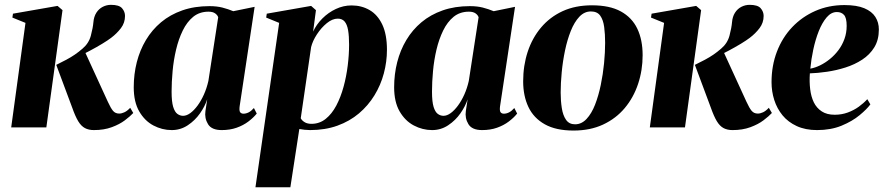

<svg xmlns="http://www.w3.org/2000/svg" viewBox="-20 -540 3746 814"><path d="M27.5 0 88 -443 32.5 -465.5 35 -482 224 -515 245 -497 176.5 0ZM378 11.5Q356 11.5 340 3Q324 -5.5 311.5 -26.2Q299 -47 286 -84L218.5 -265Q242 -276.5 261.2 -286.8Q280.5 -297 297.2 -308.5Q314 -320 329.5 -333.5Q356.5 -356 365.2 -389Q374 -422 376 -446Q378 -469.5 388.5 -486Q399 -502.5 415.5 -511Q432 -519.5 450.5 -519.5Q485 -519.5 497.5 -505Q510 -490.5 510 -472.5Q510 -443.5 492.8 -420.8Q475.5 -398 451 -379.5Q438 -369.5 414.2 -355Q390.5 -340.5 361.2 -325Q332 -309.5 302 -295.5Q272 -281.5 246 -271.5L340 -320.5L437 -109Q449.5 -81.5 459.2 -70Q469 -58.5 485.5 -58.5Q495.5 -58.5 507.5 -64Q519.5 -69.5 532 -83L545 -61Q532 -47 509.5 -30Q487 -13 454 -0.8Q421 11.5 378 11.5Z M996 -89.5Q993.5 -70.5 998.2 -64.2Q1003 -58 1012 -58Q1023 -58 1034 -63.5Q1045 -69 1056.5 -82L1068.5 -58.5Q1054.5 -41 1033 -24.8Q1011.5 -8.5 983.2 1.5Q955 11.5 920 11.5Q877 11.5 861.8 -13.8Q846.5 -39 851 -69.5L858.5 -119Q849 -89.5 828 -59.5Q807 -29.5 776.2 -9Q745.5 11.5 708 11.5Q667.5 11.5 630.5 -8Q593.5 -27.5 570.2 -67.8Q547 -108 547 -170Q547 -225.5 560 -276.5Q573 -327.5 598.8 -370.5Q624.5 -413.5 663 -445.8Q701.5 -478 753 -496Q804.5 -514 868 -514Q899 -514 923.2 -507.8Q947.5 -501.5 969 -492.5L1059.5 -511ZM905 -466.5Q903 -475 892.8 -482.8Q882.5 -490.5 864 -490.5Q826 -490.5 799.2 -468.8Q772.5 -447 754.8 -410.5Q737 -374 726.5 -329.5Q716 -285 711.8 -238.8Q707.5 -192.5 707.5 -152Q707.5 -109 714.2 -87Q721 -65 732.2 -57Q743.5 -49 756 -49Q771 -49 786.8 -60.5Q802.5 -72 817.5 -92.2Q832.5 -112.5 844.5 -139.2Q856.5 -166 863.5 -197Z M1063 254 1163.5 -443 1108.5 -465.5 1111 -482 1299 -515 1319.5 -497 1307.5 -406Q1321.5 -436.5 1346.8 -461.8Q1372 -487 1404 -502Q1436 -517 1470.5 -517Q1513 -517 1547 -497.2Q1581 -477.5 1600.8 -435.8Q1620.5 -394 1620.5 -329Q1620.5 -278 1607.2 -228.5Q1594 -179 1567.5 -135.8Q1541 -92.5 1501.8 -59.2Q1462.5 -26 1410.5 -7.2Q1358.5 11.5 1294.5 11.5Q1283.5 11.5 1271.8 10.2Q1260 9 1249 7L1211 254ZM1255 -38.5Q1260.5 -28.5 1271.8 -21.8Q1283 -15 1300.5 -15Q1334.5 -15 1360.8 -36Q1387 -57 1405.8 -92.5Q1424.5 -128 1436.5 -171.8Q1448.5 -215.5 1454.2 -262Q1460 -308.5 1460 -351Q1460 -387.5 1455.8 -412Q1451.5 -436.5 1441 -448.8Q1430.5 -461 1412 -461Q1389 -461 1365.2 -441.5Q1341.5 -422 1323.5 -394.2Q1305.5 -366.5 1299 -340.5Z M2100 -89.5Q2097.5 -70.5 2102.2 -64.2Q2107 -58 2116 -58Q2127 -58 2138 -63.5Q2149 -69 2160.5 -82L2172.5 -58.5Q2158.5 -41 2137 -24.8Q2115.5 -8.5 2087.2 1.5Q2059 11.5 2024 11.5Q1981 11.5 1965.8 -13.8Q1950.5 -39 1955 -69.5L1962.5 -119Q1953 -89.5 1932 -59.5Q1911 -29.5 1880.2 -9Q1849.5 11.5 1812 11.5Q1771.5 11.5 1734.5 -8Q1697.5 -27.5 1674.2 -67.8Q1651 -108 1651 -170Q1651 -225.5 1664 -276.5Q1677 -327.5 1702.8 -370.5Q1728.5 -413.5 1767 -445.8Q1805.5 -478 1857 -496Q1908.5 -514 1972 -514Q2003 -514 2027.2 -507.8Q2051.5 -501.5 2073 -492.5L2163.5 -511ZM2009 -466.5Q2007 -475 1996.8 -482.8Q1986.5 -490.5 1968 -490.5Q1930 -490.5 1903.2 -468.8Q1876.5 -447 1858.8 -410.5Q1841 -374 1830.5 -329.5Q1820 -285 1815.8 -238.8Q1811.5 -192.5 1811.5 -152Q1811.5 -109 1818.2 -87Q1825 -65 1836.2 -57Q1847.5 -49 1860 -49Q1875 -49 1890.8 -60.5Q1906.5 -72 1921.5 -92.2Q1936.5 -112.5 1948.5 -139.2Q1960.5 -166 1967.5 -197Z M2489.5 -517.5Q2565 -517.5 2612.2 -491.5Q2659.5 -465.5 2682 -418.2Q2704.5 -371 2704.5 -306Q2704.5 -242 2685.2 -184.2Q2666 -126.5 2628.8 -82Q2591.5 -37.5 2537 -12Q2482.5 13.5 2411.5 13.5Q2337 13.5 2289.8 -13Q2242.5 -39.5 2220.2 -86.5Q2198 -133.5 2198 -195.5Q2198 -262 2217.2 -320.5Q2236.5 -379 2274 -423.5Q2311.5 -468 2365.5 -492.8Q2419.5 -517.5 2489.5 -517.5ZM2485 -491.5Q2457.5 -491.5 2436.2 -469Q2415 -446.5 2400 -409Q2385 -371.5 2375.5 -326.2Q2366 -281 2361.5 -234.2Q2357 -187.5 2357 -147.5Q2357 -113 2361.8 -82Q2366.5 -51 2379.8 -32Q2393 -13 2418 -13Q2445.5 -13 2466.8 -35.8Q2488 -58.5 2502.8 -96.2Q2517.5 -134 2527 -179.8Q2536.5 -225.5 2541 -272Q2545.5 -318.5 2545.5 -358.5Q2545.5 -395 2541.5 -425.2Q2537.5 -455.5 2524.8 -473.5Q2512 -491.5 2485 -491.5Z M2735 0 2795.5 -443 2740 -465.5 2742.5 -482 2931.5 -515 2952.5 -497 2884 0ZM3085.5 11.5Q3063.5 11.5 3047.5 3Q3031.5 -5.5 3019 -26.2Q3006.5 -47 2993.5 -84L2926 -265Q2949.5 -276.5 2968.8 -286.8Q2988 -297 3004.8 -308.5Q3021.5 -320 3037 -333.5Q3064 -356 3072.8 -389Q3081.5 -422 3083.5 -446Q3085.5 -469.5 3096 -486Q3106.5 -502.5 3123 -511Q3139.5 -519.5 3158 -519.5Q3192.5 -519.5 3205 -505Q3217.5 -490.5 3217.5 -472.5Q3217.5 -443.5 3200.2 -420.8Q3183 -398 3158.5 -379.5Q3145.5 -369.5 3121.8 -355Q3098 -340.5 3068.8 -325Q3039.5 -309.5 3009.5 -295.5Q2979.5 -281.5 2953.5 -271.5L3047.5 -320.5L3144.5 -109Q3157 -81.5 3166.8 -70Q3176.5 -58.5 3193 -58.5Q3203 -58.5 3215 -64Q3227 -69.5 3239.5 -83L3252.5 -61Q3239.5 -47 3217 -30Q3194.5 -13 3161.5 -0.8Q3128.5 11.5 3085.5 11.5Z M3670 -97.5Q3655.5 -77.5 3624.5 -51.8Q3593.5 -26 3548 -7.2Q3502.5 11.5 3444 11.5Q3394.5 11.5 3357.8 -5.5Q3321 -22.5 3297.5 -51.2Q3274 -80 3262.5 -116.2Q3251 -152.5 3251 -191.5Q3251 -261.5 3273.8 -321Q3296.5 -380.5 3338.5 -424.8Q3380.5 -469 3437 -493.8Q3493.5 -518.5 3560 -518.5Q3612.5 -518.5 3644.5 -505Q3676.5 -491.5 3691.2 -468.2Q3706 -445 3706 -415Q3706 -371 3686.8 -339.5Q3667.5 -308 3635.2 -287Q3603 -266 3564.2 -253.8Q3525.5 -241.5 3486 -235.8Q3446.5 -230 3413.5 -229Q3411 -194 3414.8 -162.2Q3418.5 -130.5 3430.2 -106.2Q3442 -82 3463.8 -67.8Q3485.5 -53.5 3518.5 -53.5Q3548.5 -53.5 3574.2 -63Q3600 -72.5 3620.8 -87.5Q3641.5 -102.5 3657 -119.5ZM3528 -489Q3504 -489 3484.8 -466.5Q3465.5 -444 3451.2 -408Q3437 -372 3428 -330Q3419 -288 3415.5 -249Q3435.5 -252.5 3457 -263Q3478.5 -273.5 3498.5 -289.8Q3518.5 -306 3534.5 -327.2Q3550.5 -348.5 3560 -374.5Q3569.5 -400.5 3569.5 -430.5Q3569.5 -464.5 3558.2 -476.8Q3547 -489 3528 -489Z"/></svg>

Font: Merriweather 144pt ExtraBold
Style: Italic
Weight: 800
Italic angle: -7.8°
Version: Version 2.101